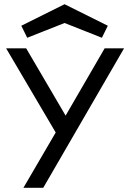

<svg xmlns="http://www.w3.org/2000/svg" viewBox="-20 -701 614 910"><path d="M91 189 244 -73 9 -472H104L291 -153L476 -472H568L185 189ZM286 -681 491 -579 463 -522 286 -592 109 -522 81 -579Z"/></svg>

Font: Lil Grotesk Medium
Style: Regular
Weight: 500
Designer: Bastien Sozeau
Foundry: NBR — Bastien Sozeau
Version: Version 3.003; ttfautohint (v1.8.4.7-5d5b);gftools[0.9.33]